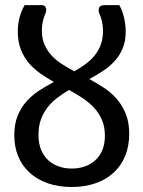

<svg xmlns="http://www.w3.org/2000/svg" viewBox="-20 -738 572 766"><path d="M481.5 -611.5Q481.5 -573.5 469.5 -545Q457.5 -516.5 437.5 -494.5Q417.5 -472.5 391.2 -455.2Q365 -438 336.5 -422.5Q367 -406 395.8 -387Q424.5 -368 446.5 -342.5Q468.5 -317 482 -283.2Q495.5 -249.5 495.5 -204Q495.5 -155.5 479.5 -116.2Q463.5 -77 433.8 -49.5Q404 -22 361.5 -7Q319 8 266 8Q213 8 170.8 -6.8Q128.5 -21.5 98.8 -48.5Q69 -75.5 53 -113.5Q37 -151.5 37 -197.5Q37 -242.5 50.2 -275.5Q63.5 -308.5 85.5 -333.2Q107.5 -358 136 -376.5Q164.5 -395 195 -411Q166.5 -427 140.5 -445.2Q114.5 -463.5 94.5 -487.2Q74.5 -511 62.8 -541.5Q51 -572 51 -612.5Q51 -640 57.2 -665.2Q63.5 -690.5 78 -717.5H146.5Q158 -717.5 162.2 -708.8Q166.5 -700 162.5 -687Q155.5 -672.5 151.2 -654.2Q147 -636 147 -616.5Q147 -584.5 157.5 -560.2Q168 -536 185.5 -517Q203 -498 226.5 -482.8Q250 -467.5 276.5 -453.5Q300.5 -467 321.2 -482.2Q342 -497.5 357.5 -516.5Q373 -535.5 382 -559.8Q391 -584 391 -615.5Q391 -634.5 386.8 -653Q382.5 -671.5 375.5 -686Q371.5 -699.5 376 -708.5Q380.5 -717.5 398 -717.5H456Q469 -694.5 475.2 -666.2Q481.5 -638 481.5 -611.5ZM398.5 -196Q398.5 -232 386.8 -259.5Q375 -287 355.2 -308.2Q335.5 -329.5 309.8 -346.5Q284 -363.5 255.5 -379Q230.5 -364.5 208.2 -347.5Q186 -330.5 169.5 -309.2Q153 -288 143.2 -261.2Q133.5 -234.5 133.5 -200Q133.5 -165.5 144 -140.2Q154.5 -115 172.8 -98.5Q191 -82 215 -73.8Q239 -65.5 266 -65.5Q293 -65.5 317 -73.5Q341 -81.5 359.2 -97.8Q377.5 -114 388 -138.5Q398.5 -163 398.5 -196Z"/></svg>

Font: Lato Medium
Style: Regular
Weight: 500
Designer: Lukasz Dziedzic
Foundry: tyPoland Lukasz Dziedzic
Version: Version 2.006; 2014-01-15